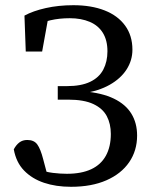

<svg xmlns="http://www.w3.org/2000/svg" viewBox="-20 -704 593 738"><path d="M253 14Q195 14 149 -1.5Q103 -17 72.5 -48.5Q42 -80 33 -130Q42 -147 54.5 -156.5Q67 -166 85 -166Q111 -166 123.5 -148.5Q136 -131 146 -92L167 -13L123 -55Q154 -43 183 -39.5Q212 -36 237 -36Q293 -36 330.5 -53.5Q368 -71 387 -105.5Q406 -140 406 -189Q406 -228 390.5 -257.5Q375 -287 339 -304Q303 -321 242 -321H202V-373H238Q292 -373 326.5 -389.5Q361 -406 377 -436.5Q393 -467 393 -507Q393 -549 375.5 -577.5Q358 -606 325 -620Q292 -634 248 -634Q208 -634 173.5 -626Q139 -618 107 -600V-638L170 -661L142 -506H79L74 -644Q107 -662 156 -673Q205 -684 262 -684Q331 -684 382 -664Q433 -644 461 -605.5Q489 -567 489 -513Q489 -472 466.5 -437Q444 -402 401.5 -378Q359 -354 301 -346V-353Q372 -347 417.5 -325Q463 -303 485 -267Q507 -231 507 -183Q507 -125 476.5 -80.5Q446 -36 389 -11Q332 14 253 14Z"/></svg>

Font: Source Serif 4 18pt
Style: Regular
Weight: 400
Designer: Frank Grießhammer
Foundry: Adobe Systems Incorporated
Version: Version 4.004;hotconv 1.0.116;makeotfexe 2.5.65601